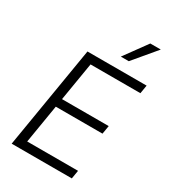

<svg xmlns="http://www.w3.org/2000/svg" viewBox="-229 -1075 1051 1186"><g transform="rotate(30 297.0 -482.0)"><path d="M51.1 0 171.9 -727.3H593.8L583.8 -667.6H228.3L182.9 -393.8H516L506 -334.2H172.9L127.5 -59.7H490.1L480.1 0ZM366.1 -802.9 483.3 -964.1H558.2L422.9 -802.9Z"/></g></svg>

Font: Inter Light  BETA
Style: Italic
Weight: 300
Italic angle: 9.39999°
Designer: Rasmus Andersson
Foundry: rsms
Version: Version 3.011;git-f93a4a705